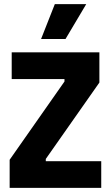

<svg xmlns="http://www.w3.org/2000/svg" viewBox="-20 -915 540 935"><path d="M27 0V-137L294 -518V-530H37V-660H464V-513L203 -141V-130H473V0ZM299 -725H180L247 -895H400Z"/></svg>

Font: Bricolage Grotesque SemiCondensed ExtraBold
Style: Regular
Weight: 800
Width: 4
Designer: Mathieu Triay
Foundry: Atelier Triay
Version: Version 1.001;gftools[0.9.33.dev8+g029e19f]